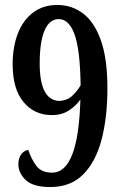

<svg xmlns="http://www.w3.org/2000/svg" viewBox="-20 -744 491 774"><path d="M183 10Q113 10 83.5 -18.5Q54 -47 54 -82Q54 -103 63.5 -119Q73 -135 94 -140Q106 -103 126.5 -75.5Q147 -48 190 -48Q296 -48 304 -343Q288 -319 259 -299.5Q230 -280 189 -280Q119 -280 75 -332.5Q31 -385 31 -485Q31 -555 52 -609Q73 -663 113.5 -693.5Q154 -724 211 -724Q269 -724 314.5 -690Q360 -656 386.5 -582Q413 -508 413 -388Q413 -271 389.5 -181.5Q366 -92 315.5 -41Q265 10 183 10ZM219 -337Q252 -339 272 -358.5Q292 -378 305 -400Q303 -544 280.5 -605.5Q258 -667 217 -667Q179 -667 159.5 -621Q140 -575 140 -488Q140 -340 219 -337Z"/></svg>

Font: Noto Serif Bengali ExtraCondensed SemiBold
Style: Regular
Weight: 600
Width: 2
Designer: Juan Bruce, Universal Thirst, Indian Type Foundry and the Monotype Design Team.
Foundry: Monotype Imaging Inc.
Version: Version 2.003; ttfautohint (v1.8.4.7-5d5b)